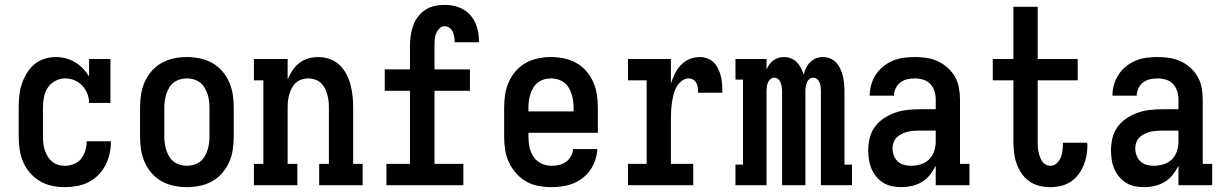

<svg xmlns="http://www.w3.org/2000/svg" viewBox="-20 -763 5040 791"><path d="M247 8Q221 8 194.5 2.5Q168 -3 145 -16.5Q122 -30 104 -50.5Q86 -71 75.5 -95.5Q65 -120 61 -146.5Q57 -173 57 -200V-320Q57 -344 59.5 -368.5Q62 -393 69.5 -416Q77 -439 89.5 -460Q102 -481 120.5 -497Q139 -513 162.5 -520.5Q186 -528 211 -528Q231 -528 251.5 -522.5Q272 -517 289.5 -506.5Q307 -496 321.5 -481Q336 -466 347 -448V-520H435V-339H347Q347 -359 339.5 -377.5Q332 -396 318.5 -410.5Q305 -425 286.5 -432.5Q268 -440 248 -440Q227 -440 207.5 -429.5Q188 -419 176.5 -401.5Q165 -384 161 -362.5Q157 -341 157 -320V-200Q157 -186 158.5 -172Q160 -158 164.5 -144.5Q169 -131 176.5 -118.5Q184 -106 195 -97Q206 -88 219.5 -84Q233 -80 247 -80Q266 -80 284 -87Q302 -94 314 -109Q326 -124 331.5 -142.5Q337 -161 337 -180V-181H437V-179Q437 -154 431.5 -129.5Q426 -105 414.5 -82.5Q403 -60 385 -42Q367 -24 344.5 -12.5Q322 -1 297 3.5Q272 8 247 8Z M750 8Q723 8 696.5 2.5Q670 -3 646.5 -16Q623 -29 605 -49.5Q587 -70 576 -95Q565 -120 561 -146.5Q557 -173 557 -200V-320Q557 -347 561 -373.5Q565 -400 576 -425Q587 -450 605 -470.5Q623 -491 646.5 -504Q670 -517 696.5 -522.5Q723 -528 750 -528Q777 -528 803.5 -522.5Q830 -517 853.5 -504Q877 -491 895 -470.5Q913 -450 924 -425Q935 -400 939 -373.5Q943 -347 943 -320V-200Q943 -173 939 -146.5Q935 -120 924 -95Q913 -70 895 -49.5Q877 -29 853.5 -16Q830 -3 803.5 2.5Q777 8 750 8ZM750 -80Q764 -80 778 -84Q792 -88 803.5 -96.5Q815 -105 822.5 -117.5Q830 -130 834.5 -143.5Q839 -157 841 -171.5Q843 -186 843 -200V-320Q843 -334 841 -348.5Q839 -363 834.5 -376.5Q830 -390 822.5 -402.5Q815 -415 803.5 -423.5Q792 -432 778 -436Q764 -440 750 -440Q736 -440 722 -436Q708 -432 696.5 -423.5Q685 -415 677.5 -402.5Q670 -390 665.5 -376.5Q661 -363 659 -348.5Q657 -334 657 -320V-200Q657 -186 659 -171.5Q661 -157 665.5 -143.5Q670 -130 677.5 -117.5Q685 -105 696.5 -96.5Q708 -88 722 -84Q736 -80 750 -80Z M1026 0V-88H1065V-432H1026V-520H1165V-436Q1173 -455 1185 -473Q1197 -491 1213 -503.5Q1229 -516 1249.5 -522Q1270 -528 1291 -528Q1315 -528 1338 -520Q1361 -512 1378 -496Q1395 -480 1406.5 -458.5Q1418 -437 1424 -414Q1430 -391 1432.5 -367.5Q1435 -344 1435 -320V-88H1474V0H1295V-88H1335V-320Q1335 -334 1333.5 -347.5Q1332 -361 1328 -374.5Q1324 -388 1317.5 -400.5Q1311 -413 1301 -422Q1291 -431 1277.5 -435.5Q1264 -440 1250 -440Q1236 -440 1222.5 -435.5Q1209 -431 1199 -422Q1189 -413 1182.5 -400.5Q1176 -388 1172 -374.5Q1168 -361 1166.5 -347.5Q1165 -334 1165 -320V-88H1205V0Z M1572 0V-88H1669V-389H1565V-477H1669V-575Q1669 -596 1672 -616.5Q1675 -637 1682 -657Q1689 -677 1702 -694Q1715 -711 1732.5 -722.5Q1750 -734 1770.5 -738.5Q1791 -743 1812 -743Q1841 -743 1868.5 -733.5Q1896 -724 1915.5 -703Q1935 -682 1944 -654Q1953 -626 1953 -597V-589H1853V-592Q1853 -603 1851 -613.5Q1849 -624 1844.5 -633.5Q1840 -643 1831 -649Q1822 -655 1812 -655Q1799 -655 1790 -645.5Q1781 -636 1776.5 -624.5Q1772 -613 1771 -600Q1770 -587 1770 -575V-477H1916V-389H1770V-88H1889V0Z M2252 8Q2225 8 2198 3Q2171 -2 2147.5 -15.5Q2124 -29 2106 -49.5Q2088 -70 2076.5 -94.5Q2065 -119 2061 -146Q2057 -173 2057 -200V-320Q2057 -347 2061 -373.5Q2065 -400 2076 -425Q2087 -450 2105 -470.5Q2123 -491 2146.5 -504Q2170 -517 2196.5 -522.5Q2223 -528 2250 -528Q2277 -528 2303.5 -522.5Q2330 -517 2353.5 -504Q2377 -491 2395 -470.5Q2413 -450 2424 -425Q2435 -400 2439 -373.5Q2443 -347 2443 -320V-216H2157V-200Q2157 -178 2161.5 -156.5Q2166 -135 2178 -117Q2190 -99 2210 -89.5Q2230 -80 2252 -80Q2268 -80 2283.5 -83.5Q2299 -87 2311.5 -96Q2324 -105 2332 -119.5Q2340 -134 2341 -149H2441Q2440 -127 2432.5 -104.5Q2425 -82 2412.5 -63.5Q2400 -45 2381.5 -30.5Q2363 -16 2342 -7.5Q2321 1 2298 4.5Q2275 8 2252 8ZM2343 -304V-320Q2343 -334 2341 -348.5Q2339 -363 2334.5 -376.5Q2330 -390 2322.5 -402.5Q2315 -415 2303.5 -423.5Q2292 -432 2278 -436Q2264 -440 2250 -440Q2236 -440 2222 -436Q2208 -432 2196.5 -423.5Q2185 -415 2177.5 -402.5Q2170 -390 2165.5 -376.5Q2161 -363 2159 -348.5Q2157 -334 2157 -320V-304Z M2567 0V-88H2644V-432H2567V-520H2744V-419Q2751 -440 2760.5 -459.5Q2770 -479 2785 -495Q2800 -511 2820.5 -519.5Q2841 -528 2863 -528Q2879 -528 2895 -522Q2911 -516 2922 -504Q2933 -492 2940 -477Q2947 -462 2950.5 -446Q2954 -430 2955 -413.5Q2956 -397 2956 -381H2856Q2856 -391 2855 -401Q2854 -411 2849.5 -420Q2845 -429 2836.5 -434.5Q2828 -440 2818 -440Q2802 -440 2788.5 -429.5Q2775 -419 2767 -404.5Q2759 -390 2755 -374Q2751 -358 2748.5 -341.5Q2746 -325 2745 -308.5Q2744 -292 2744 -276V-88H2836V0Z M3010 0V-85H3041V-435H3010V-520H3138V-477Q3143 -488 3149.5 -497.5Q3156 -507 3165.5 -514Q3175 -521 3186.5 -524.5Q3198 -528 3209 -528Q3224 -528 3238.5 -522.5Q3253 -517 3263 -506.5Q3273 -496 3280 -482.5Q3287 -469 3291 -455Q3294 -469 3300.5 -482.5Q3307 -496 3317.5 -506.5Q3328 -517 3341.5 -522.5Q3355 -528 3370 -528Q3386 -528 3400.5 -522Q3415 -516 3425.5 -504.5Q3436 -493 3442.5 -478.5Q3449 -464 3452.5 -449Q3456 -434 3457.5 -418.5Q3459 -403 3459 -387V-85H3490V0H3362V-387Q3362 -396 3361 -405Q3360 -414 3356.5 -422.5Q3353 -431 3346 -437Q3339 -443 3330 -443Q3321 -443 3314 -437Q3307 -431 3304 -422.5Q3301 -414 3299.5 -405Q3298 -396 3298 -387V0H3202V-387Q3202 -396 3200.5 -405Q3199 -414 3196 -422.5Q3193 -431 3186 -437Q3179 -443 3170 -443Q3161 -443 3154 -437Q3147 -431 3143.5 -422.5Q3140 -414 3139 -405Q3138 -396 3138 -387V0Z M3693 8Q3673 8 3654 4Q3635 0 3619 -10Q3603 -20 3590.5 -35Q3578 -50 3570.5 -67.5Q3563 -85 3560 -104.5Q3557 -124 3557 -143Q3557 -169 3563 -194Q3569 -219 3584 -240Q3599 -261 3621 -275.5Q3643 -290 3667 -298.5Q3691 -307 3717 -310Q3743 -313 3768 -313H3835V-354Q3835 -371 3829.5 -388Q3824 -405 3812 -417.5Q3800 -430 3783 -435Q3766 -440 3749 -440Q3733 -440 3717.5 -436.5Q3702 -433 3689.5 -423.5Q3677 -414 3670 -399Q3663 -384 3663 -369H3563Q3563 -392 3569.5 -414.5Q3576 -437 3588.5 -456Q3601 -475 3619 -489.5Q3637 -504 3658.5 -513Q3680 -522 3703 -525Q3726 -528 3749 -528Q3773 -528 3797 -524.5Q3821 -521 3843 -511Q3865 -501 3883.5 -484.5Q3902 -468 3914 -447Q3926 -426 3930.5 -402Q3935 -378 3935 -354V-88H3974V0H3835V-80Q3825 -60 3811 -42.5Q3797 -25 3778 -13.5Q3759 -2 3737 3Q3715 8 3693 8ZM3733 -80Q3753 -80 3773 -86Q3793 -92 3807.5 -106Q3822 -120 3828.5 -140Q3835 -160 3835 -180V-225H3768Q3756 -225 3743.5 -224Q3731 -223 3719 -220Q3707 -217 3695.5 -211.5Q3684 -206 3675 -197.5Q3666 -189 3661.5 -177Q3657 -165 3657 -153Q3657 -138 3662 -123.5Q3667 -109 3678 -98.5Q3689 -88 3703.5 -84Q3718 -80 3733 -80Z M4307 8Q4284 8 4261.5 2.5Q4239 -3 4220 -16.5Q4201 -30 4188 -49.5Q4175 -69 4167.5 -91Q4160 -113 4157.5 -136Q4155 -159 4155 -182V-432H4070V-520H4155V-735H4255V-520H4420V-432H4255V-182Q4255 -171 4255.5 -160.5Q4256 -150 4258 -139.5Q4260 -129 4263.5 -119Q4267 -109 4272.5 -100Q4278 -91 4287.5 -85.5Q4297 -80 4307 -80Q4322 -80 4333 -90Q4344 -100 4349.5 -113Q4355 -126 4357 -140.5Q4359 -155 4359 -170V-175H4459Q4459 -172 4459.5 -169.5Q4460 -167 4460 -165Q4460 -143 4456 -121.5Q4452 -100 4443.5 -80Q4435 -60 4421.5 -42.5Q4408 -25 4390 -13.5Q4372 -2 4350.5 3Q4329 8 4307 8Z M4693 8Q4673 8 4654 4Q4635 0 4619 -10Q4603 -20 4590.5 -35Q4578 -50 4570.5 -67.5Q4563 -85 4560 -104.5Q4557 -124 4557 -143Q4557 -169 4563 -194Q4569 -219 4584 -240Q4599 -261 4621 -275.5Q4643 -290 4667 -298.5Q4691 -307 4717 -310Q4743 -313 4768 -313H4835V-354Q4835 -371 4829.5 -388Q4824 -405 4812 -417.5Q4800 -430 4783 -435Q4766 -440 4749 -440Q4733 -440 4717.5 -436.5Q4702 -433 4689.5 -423.5Q4677 -414 4670 -399Q4663 -384 4663 -369H4563Q4563 -392 4569.5 -414.5Q4576 -437 4588.5 -456Q4601 -475 4619 -489.5Q4637 -504 4658.5 -513Q4680 -522 4703 -525Q4726 -528 4749 -528Q4773 -528 4797 -524.5Q4821 -521 4843 -511Q4865 -501 4883.5 -484.5Q4902 -468 4914 -447Q4926 -426 4930.5 -402Q4935 -378 4935 -354V-88H4974V0H4835V-80Q4825 -60 4811 -42.5Q4797 -25 4778 -13.5Q4759 -2 4737 3Q4715 8 4693 8ZM4733 -80Q4753 -80 4773 -86Q4793 -92 4807.5 -106Q4822 -120 4828.5 -140Q4835 -160 4835 -180V-225H4768Q4756 -225 4743.5 -224Q4731 -223 4719 -220Q4707 -217 4695.5 -211.5Q4684 -206 4675 -197.5Q4666 -189 4661.5 -177Q4657 -165 4657 -153Q4657 -138 4662 -123.5Q4667 -109 4678 -98.5Q4689 -88 4703.5 -84Q4718 -80 4733 -80Z"/></svg>

Font: Iosevka Curly Slab Semibold
Style: Regular
Weight: 600
Monospace: yes
Designer: Belleve Invis
Foundry: Belleve Invis
Version: Version 22.1.2; ttfautohint (v1.8.4)